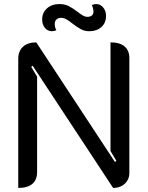

<svg xmlns="http://www.w3.org/2000/svg" viewBox="-20 -918 728 947"><path d="M70 -628Q70 -666 93.5 -687.5Q117 -709 159 -709L547 -119L554 -125L525 -173V-709Q571 -709 594.5 -689Q618 -669 618 -631V-65Q618 -33 595.5 -12Q573 9 538 9L141 -594L134 -588L163 -540V-69Q163 -31 139.5 -11Q116 9 70 9ZM188 -822Q188 -856 212 -877Q236 -898 273 -898Q299 -898 318 -888.5Q337 -879 362 -860Q379 -847 389.5 -841Q400 -835 411 -835Q426 -835 433.5 -842Q441 -849 441 -861Q441 -875 433 -893Q443 -898 455 -898Q475 -898 489 -881Q503 -864 503 -840Q503 -805 480 -784.5Q457 -764 421 -764Q398 -764 380 -773.5Q362 -783 337 -802Q320 -816 307 -823Q294 -830 282 -830Q267 -830 258.5 -822Q250 -814 250 -800Q250 -783 258 -769Q246 -764 236 -764Q215 -764 201.5 -780.5Q188 -797 188 -822Z"/></svg>

Font: K2D
Style: Regular
Weight: 400
Version: Version 1.000; ttfautohint (v1.6)